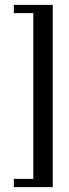

<svg xmlns="http://www.w3.org/2000/svg" viewBox="-20 -720 284 790"><path d="M37 -700V-666H117V16H37V50H197V-700Z"/></svg>

Font: Picaflor 12 pt
Style: Regular
Weight: 400
Designer: Ariel Martín Pérez
Foundry: Tunera Type Foundry
Version: Version 1.000;hotconv 1.0.109;makeotfexe 2.5.65596